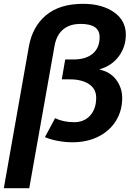

<svg xmlns="http://www.w3.org/2000/svg" viewBox="-65 -734 700 1004"><path d="M86 -491Q105 -596 176.5 -655Q248 -714 369 -714Q468 -714 530.5 -670.5Q593 -627 593 -553Q593 -490 557 -440.5Q521 -391 457 -372V-370Q514 -357 544 -315Q574 -273 574 -222Q574 -154 540.5 -101Q507 -48 448 -19Q389 10 315 10Q277 10 238.5 3Q200 -4 170 -17L223 -116Q267 -95 323 -95Q375 -95 406.5 -130Q438 -165 438 -223Q438 -269 400.5 -294Q363 -319 301 -319H258L276 -423H319Q384 -423 420 -453.5Q456 -484 456 -540Q456 -609 357 -609Q299 -609 264.5 -579.5Q230 -550 220 -493L88 250H-45Z"/></svg>

Font: Niramit
Style: Bold Italic
Weight: 700
Italic angle: -10°
Designer: Katatrad Aksorn Co.,Ltd.
Foundry: Cadson Demak Co.,Ltd.
Version: Version 1.001; ttfautohint (v1.6)